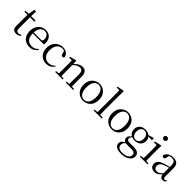

<svg xmlns="http://www.w3.org/2000/svg" viewBox="341 -2477 4410 4410"><g transform="rotate(45 2545.5 -272.5)"><path d="M236 15Q173 15 143 -18Q113 -51 113 -118Q113 -142 113.5 -161Q114 -180 114 -207V-479H14V-509L117 -517L145 -672H200L197 -516H340V-479H196V-118Q196 -71 213.5 -50Q231 -29 264 -29Q286 -29 303 -35.5Q320 -42 340 -54L355 -37Q334 -12 305 1.5Q276 15 236 15Z M669 15Q596 15 538 -15Q480 -45 447 -106Q414 -167 414 -257Q414 -341 448.5 -402.5Q483 -464 539 -497.5Q595 -531 661 -531Q726 -531 772.5 -503.5Q819 -476 843.5 -429Q868 -382 868 -323Q868 -287 861 -263H501Q502 -186 525 -136Q550 -84 593 -59.5Q636 -35 691 -35Q744 -35 783.5 -53.5Q823 -72 854 -108L870 -94Q837 -44 787 -14.5Q737 15 669 15ZM502 -294H743Q770 -294 779 -308Q788 -322 788 -352Q788 -416 754 -457.5Q720 -499 659 -499Q615 -499 579 -471.5Q543 -444 522 -393Q505 -351 502 -294Z M1210 15Q1137 15 1081 -17Q1025 -49 993 -108.5Q961 -168 961 -251Q961 -341 998 -403.5Q1035 -466 1094.5 -498.5Q1154 -531 1223 -531Q1268 -531 1306 -514.5Q1344 -498 1370.5 -469Q1397 -440 1408 -399Q1399 -364 1366 -364Q1345 -364 1332.5 -375.5Q1320 -387 1316 -413L1295 -487Q1289 -489 1283 -491Q1256 -499 1228 -499Q1177 -499 1136 -470Q1095 -441 1071.5 -388Q1048 -335 1048 -262Q1048 -154 1101 -94.5Q1154 -35 1238 -35Q1283 -35 1322 -52.5Q1361 -70 1394 -107L1410 -94Q1377 -42 1329 -13.5Q1281 15 1210 15Z M1493 0V-28L1576 -36Q1576 -49 1577 -65Q1577 -106 1577.5 -150.5Q1578 -195 1578 -229V-289Q1578 -341 1577.5 -381Q1577 -421 1575 -458L1487 -462V-488L1641 -528L1654 -520L1659 -423Q1706 -477 1753 -502Q1807 -531 1860 -531Q1925 -531 1962 -487.5Q1999 -444 1999 -342V-229Q1999 -194 1999.5 -149.5Q2000 -105 2001 -65Q2001 -49 2001 -36L2078 -28V0H1833V-28L1916 -36Q1916 -49 1916 -65Q1917 -105 1917.5 -149.5Q1918 -194 1918 -229V-344Q1918 -418 1893.5 -447.5Q1869 -477 1826 -477Q1792 -477 1745 -455Q1705 -436 1660 -391V-229Q1660 -195 1660.5 -150.5Q1661 -106 1662 -65Q1662 -49 1662 -36L1738 -28V0Z M2409 15Q2343 15 2286.5 -16Q2230 -47 2195 -107.5Q2160 -168 2160 -258Q2160 -348 2196 -408.5Q2232 -469 2289 -500Q2346 -531 2409 -531Q2474 -531 2531 -500.5Q2588 -470 2623.5 -409Q2659 -348 2659 -258Q2659 -168 2624 -107Q2589 -46 2532.5 -15.5Q2476 15 2409 15ZM2409 -16Q2484 -16 2526.5 -78Q2569 -140 2569 -257Q2569 -373 2526.5 -436Q2484 -499 2409 -499Q2335 -499 2292 -436Q2249 -373 2249 -257Q2249 -140 2292 -78Q2335 -16 2409 -16Z M2741 0V-28L2832 -36Q2832 -53 2832 -71Q2833 -110 2833.5 -151.5Q2834 -193 2834 -229V-744L2746 -748V-775L2904 -805L2919 -796L2916 -641V-229Q2916 -193 2916.5 -151.5Q2917 -110 2918 -71Q2918 -53 2918 -36L3007 -28V0Z M3337 15Q3271 15 3214.5 -16Q3158 -47 3123 -107.5Q3088 -168 3088 -258Q3088 -348 3124 -408.5Q3160 -469 3217 -500Q3274 -531 3337 -531Q3402 -531 3459 -500.5Q3516 -470 3551.5 -409Q3587 -348 3587 -258Q3587 -168 3552 -107Q3517 -46 3460.5 -15.5Q3404 15 3337 15ZM3337 -16Q3412 -16 3454.5 -78Q3497 -140 3497 -257Q3497 -373 3454.5 -436Q3412 -499 3337 -499Q3263 -499 3220 -436Q3177 -373 3177 -257Q3177 -140 3220 -78Q3263 -16 3337 -16Z M3885 260Q3810 260 3764.5 242.5Q3719 225 3698 195.5Q3677 166 3677 128Q3677 81 3711 48Q3736 23 3780 2Q3712 -19 3712 -84Q3712 -116 3731 -145Q3749 -170 3786 -200Q3747 -222 3725 -259Q3702 -299 3702 -352Q3702 -433 3754.5 -482Q3807 -531 3898 -531Q3944 -531 3981 -518Q4012 -507 4033 -489L4157 -527L4174 -516V-462L4056 -466Q4093 -422 4093 -352Q4093 -299 4069 -259Q4045 -219 4001 -196.5Q3957 -174 3897 -174Q3845 -174 3805 -191Q3789 -174 3780 -160Q3768 -141 3768 -116Q3768 -90 3786 -74Q3804 -58 3845 -58H3991Q4052 -58 4091.5 -42.5Q4131 -27 4150 3Q4169 33 4169 75Q4169 121 4136.5 163.5Q4104 206 4040.5 233Q3977 260 3885 260ZM3800 10Q3772 32 3758 52Q3740 77 3740 114Q3740 168 3778.5 196Q3817 224 3887 224Q3992 224 4045 187.5Q4098 151 4098 97Q4098 63 4074 38.5Q4050 14 3987 14H3864Q3841 14 3823 13Q3811 12 3800 10ZM3897 -204Q3951 -204 3984 -245Q4017 -286 4017 -353Q4017 -420 3984 -460.5Q3951 -501 3898 -501Q3844 -501 3811.5 -460Q3779 -419 3779 -352Q3779 -285 3811 -244.5Q3843 -204 3897 -204Z M4245 0V-28L4329 -36Q4330 -49 4330 -65Q4331 -106 4331.5 -150.5Q4332 -195 4332 -229V-289Q4332 -340 4331 -381Q4330 -422 4328 -459L4239 -463V-489L4404 -528L4416 -520L4413 -380V-229Q4413 -195 4413.5 -150.5Q4414 -106 4415 -65Q4415 -49 4416 -36L4492 -28V0ZM4365 -655Q4341 -655 4324 -670.5Q4307 -686 4307 -711Q4307 -736 4324 -752Q4341 -768 4365 -768Q4388 -768 4405.5 -752Q4423 -736 4423 -711Q4423 -686 4405.5 -670.5Q4388 -655 4365 -655Z M4724 15Q4664 15 4625 -19Q4586 -53 4586 -115Q4586 -154 4603 -184.5Q4620 -215 4659.5 -239Q4699 -263 4765 -282Q4807 -295 4853 -307Q4876 -313 4898 -318V-359Q4898 -415 4886 -445.5Q4874 -476 4849 -488Q4824 -500 4784 -500Q4755 -500 4726 -491Q4716 -489 4706 -485L4691 -413Q4687 -386 4674.5 -375Q4662 -364 4643 -364Q4607 -364 4599 -400Q4614 -461 4668 -496Q4722 -531 4806 -531Q4893 -531 4935.5 -489.5Q4978 -448 4978 -355V-108Q4978 -61 4989 -44.5Q5000 -28 5020 -28Q5033 -28 5043 -33.5Q5053 -39 5065 -52L5081 -37Q5065 -11 5042.5 1.5Q5020 14 4991 14Q4946 14 4924 -17Q4905 -41 4900 -82Q4872 -52 4846 -31Q4819 -8 4790 3.5Q4761 15 4724 15ZM4898 -293Q4878 -287 4858 -282Q4817 -270 4783 -257Q4719 -234 4692.5 -202Q4666 -170 4666 -128Q4666 -82 4691.5 -58Q4717 -34 4759 -34Q4782 -34 4804 -43Q4826 -52 4854 -74Q4873 -90 4898 -113Z"/></g></svg>

Font: Early Summer Mincho
Style: Regular
Weight: 400
Designer: GuiWonder
Version: Version 1.002